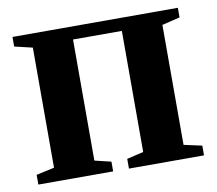

<svg xmlns="http://www.w3.org/2000/svg" viewBox="-64 -597 756 670"><g transform="rotate(-10 314.0 -261.5)"><path d="M20 0V-34.5L84 -48.5V-474L20.5 -489V-523H606.5V-489L543 -473.5V-48.5L607 -34.5V0H341V-34.5L400 -48.5V-477.5H227V-48.5L285 -34.5V0Z"/></g></svg>

Font: Merriweather 96pt
Style: Bold
Weight: 700
Version: Version 2.100